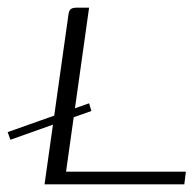

<svg xmlns="http://www.w3.org/2000/svg" viewBox="-23 -480 504 500"><path d="M209 -211 215 -191 4 -116 -3 -136ZM209 -460 149 -33H461L457 0H93L154 -433Q155 -442 156.5 -448Q158 -454 162.5 -457Q167 -460 177 -460Z"/></svg>

Font: Genos Thin Light
Style: Italic
Weight: 300
Italic angle: -8°
Version: Version 1.010